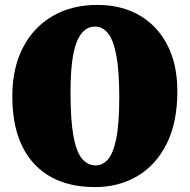

<svg xmlns="http://www.w3.org/2000/svg" viewBox="-20 -740 770 780"><path d="M376 -720Q473.5 -720 546.5 -677.8Q619.5 -635.5 660 -557Q700.5 -478.5 700.5 -369.5Q700.5 -242.5 657 -155.8Q613.5 -69 538 -24.5Q462.5 20 366.5 20Q206 20 118 -75.5Q30 -171 30 -349.5Q30 -462.5 72.8 -545.8Q115.5 -629 193.2 -674.5Q271 -720 376 -720ZM464.5 -344.5Q464.5 -451 452.8 -514Q441 -577 419 -604.5Q397 -632 366 -632Q316.5 -632 291.5 -568.8Q266.5 -505.5 266.5 -366Q266.5 -253 278.2 -188Q290 -123 313 -95.5Q336 -68 369.5 -68Q396.5 -68 418 -91.8Q439.5 -115.5 452 -175.5Q464.5 -235.5 464.5 -344.5Z"/></svg>

Font: Fraunces 9pt SuperSoft Black
Style: Regular
Weight: 900
Version: Version 1.000;[b76b70a41]